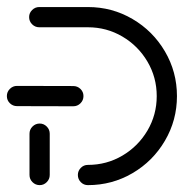

<svg xmlns="http://www.w3.org/2000/svg" viewBox="-20 -539 566 559"><path d="M95.6 -179.3Q107.4 -179.3 116.1 -170.6Q124.8 -161.9 124.8 -149.6V-29.6Q124.8 -17.4 116.1 -8.7Q107.4 0 95.6 0Q83.3 0 74.6 -8.7Q65.9 -17.4 65.9 -29.6V-149.6Q65.9 -161.9 74.6 -170.6Q83.3 -179.3 95.6 -179.3ZM223 -259.3Q223 -247 214.3 -238.3Q205.6 -229.6 193.3 -229.6L29.6 -230Q17.4 -230 8.7 -238.5Q0 -247 0 -259.3Q0 -271.5 8.7 -280.2Q17.4 -288.9 29.6 -288.9L193.3 -288.5Q205.6 -288.5 214.3 -280Q223 -271.5 223 -259.3ZM206.7 -29.6Q206.7 -41.5 215.2 -50.2Q223.7 -58.9 235.9 -58.9Q290.4 -58.9 336.3 -85.9Q382.2 -113 409.3 -158.9Q436.3 -204.8 436.3 -259.3Q436.3 -313.7 409.3 -359.6Q382.2 -405.6 336.3 -432.6Q290.4 -459.6 235.9 -459.6H94.4Q82.2 -459.6 73.5 -468.3Q64.8 -477 64.8 -489.3Q64.8 -501.1 73.5 -509.8Q82.2 -518.5 94.4 -518.5H235.9Q306.3 -518.5 365.7 -483.7Q425.2 -448.9 460.2 -389.3Q495.2 -329.6 495.2 -259.3Q495.2 -188.9 460.2 -129.3Q425.2 -69.6 365.7 -34.8Q306.3 0 235.9 0Q223.7 0 215.2 -8.7Q206.7 -17.4 206.7 -29.6Z"/></svg>

Font: 26F Galaxy Sans Medium
Style: Regular
Weight: 500
Designer: C₂₉H₂₅N₃O₅
Version: Version 1.100